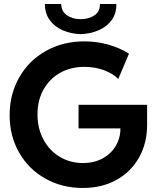

<svg xmlns="http://www.w3.org/2000/svg" viewBox="-20 -935 792 963"><path d="M28.3 -357.4Q28.3 -461.4 75.9 -545.9Q123.5 -630.4 209.2 -679Q294.9 -727.5 403.3 -727.5Q464.4 -727.5 521.7 -711.7Q579.1 -695.8 627 -666L573.2 -539.1Q545.4 -566.9 500.7 -583.3Q456.1 -599.6 402.3 -599.6Q335.4 -599.6 282.2 -570.1Q229 -540.5 198.5 -486.3Q168 -432.1 168 -361.3Q168 -291 197.8 -235.4Q227.5 -179.7 279.8 -148.4Q332 -117.2 396.5 -117.2Q451.2 -117.2 493.9 -140.1Q536.6 -163.1 560.3 -202.6Q584 -242.2 584 -291H374V-409.2H717.8V-307.6Q717.8 -217.3 677.7 -145.5Q637.7 -73.7 564.7 -33Q491.7 7.8 395.5 7.8Q291 7.8 207 -39.6Q123 -86.9 75.7 -170.2Q28.3 -253.4 28.3 -357.4ZM205.1 -915H287.1Q287.6 -878.4 315.4 -858.6Q343.3 -838.9 383.8 -838.9Q425.8 -838.9 453.9 -858.2Q481.9 -877.4 481.4 -915H563.5Q564.5 -868.2 540.5 -834.7Q516.6 -801.3 475.3 -783.4Q434.1 -765.6 383.8 -763.7Q334.5 -765.6 293.9 -783.4Q253.4 -801.3 229.2 -834.7Q205.1 -868.2 205.1 -915Z"/></svg>

Font: Reddit Sans Chocolate
Style: Bold
Weight: 700
Designer: Stephen Hutchings
Foundry: Reddit
Version: Version 1.011